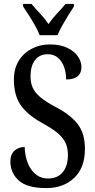

<svg xmlns="http://www.w3.org/2000/svg" viewBox="-20 -951 486 981"><path d="M217 10Q118 10 75.5 -29Q33 -68 33 -126Q33 -162 54 -181Q75 -200 106 -200Q109 -126 141.5 -82.5Q174 -39 225 -39Q274 -39 300.5 -71Q327 -103 327 -159Q327 -200 311.5 -227.5Q296 -255 266.5 -277.5Q237 -300 193 -324Q119 -365 85 -415Q51 -465 51 -544Q51 -599 75 -639Q99 -679 141 -701.5Q183 -724 234 -724Q287 -724 323 -707Q359 -690 377.5 -663.5Q396 -637 396 -609Q396 -545 318 -545Q318 -579 307.5 -608.5Q297 -638 276 -656Q255 -674 224 -674Q182 -674 159 -644Q136 -614 136 -561Q136 -527 147.5 -502Q159 -477 186.5 -454Q214 -431 263 -405Q340 -365 377 -317Q414 -269 414 -190Q414 -94 359 -42Q304 10 217 10ZM183 -771Q174 -794 159 -820.5Q144 -847 127.5 -873Q111 -899 98 -918V-931H141Q161 -907 185.5 -881Q210 -855 228 -828Q246 -855 270.5 -881Q295 -907 315 -931H358V-918Q345 -899 329 -873Q313 -847 298 -820.5Q283 -794 274 -771Z"/></svg>

Font: Noto Serif Myanmar ExtraCondensed Medium
Style: Regular
Weight: 500
Width: 2
Designer: Ben Mitchell and the Monotype Design Team
Foundry: Monotype Imaging Inc.
Version: Version 2.106; ttfautohint (v1.8.4.7-5d5b)